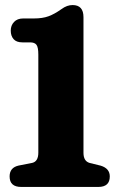

<svg xmlns="http://www.w3.org/2000/svg" viewBox="-20 -739 464 759"><path d="M68.5 -571.5Q45 -571.5 33.8 -584.2Q22.5 -597 22.5 -618Q22.5 -638.5 35.5 -652.2Q48.5 -666 71.5 -666H113.5Q148.5 -666 172 -674.8Q195.5 -683.5 221.5 -702Q234.5 -711.5 245.2 -715.2Q256 -719 267 -719Q310 -719 310 -671V-135Q310 -102 334 -95L378.5 -84Q414 -73 414 -41.5Q414 0 368.5 0H64Q18 0 18 -41.5Q18 -76.5 53.5 -84.5L107 -95Q131.5 -100.5 131.5 -135.5V-523.5Q131.5 -552 124.2 -561.8Q117 -571.5 99 -571.5Z"/></svg>

Font: Fraunces 144pt S100
Style: Bold
Weight: 700
Version: Version 1.000; ttfautohint (v1.8.3)